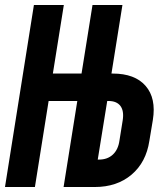

<svg xmlns="http://www.w3.org/2000/svg" viewBox="-24 -750 644 770"><path d="M-4 0 112 -730H232L188 -455H303L347 -730H467L423 -455H428Q517 -455 560 -405.5Q603 -356 589 -269L575 -185Q562 -99 503.5 -49.5Q445 0 356 0H231L286 -345H171L116 0ZM368 -110H373Q407 -110 428.5 -130Q450 -150 455 -186L468 -267Q474 -305 459 -325Q444 -345 411 -345H406Z"/></svg>

Font: JetBrains Mono NL ExtraBold
Style: Italic
Weight: 800
Italic angle: -9°
Monospace: yes
Designer: Philipp Nurullin, Konstantin Bulenkov
Foundry: JetBrains
Version: Version 2.305; ttfautohint (v1.8.4.7-5d5b)